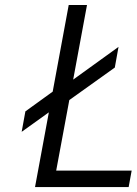

<svg xmlns="http://www.w3.org/2000/svg" viewBox="-20 -759 557 779"><path d="M122.1 0 178.2 -303.2 67.9 -224.1 83 -307.1 193.8 -387.2 258.8 -738.8H333L276.9 -436L460.9 -568.8L445.8 -484.9L261.2 -353L208 -66.9H514.2L502 0Z"/></svg>

Font: Involve
Style: Italic
Weight: 400
Italic angle: -10.5°
Designer: Stefan Peev
Foundry: Context Ltd.
Version: Version 1.001